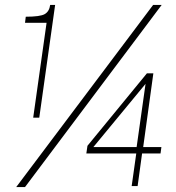

<svg xmlns="http://www.w3.org/2000/svg" viewBox="-20 -751 710 775"><path d="M114 -276 168 -659H81L84 -683.5Q142.5 -683.5 160.8 -694.2Q179 -705 182.5 -731H202.5L138.5 -276ZM81 4H45.5L598 -731H632.5ZM511.5 0 530 -131.5H328.5L333 -162.5L573 -455H599L558 -157.5H631.5L628 -131.5H553.5L535.5 0ZM357 -157.5H531.5L567.5 -412.5Z"/></svg>

Font: Public Sans Thin Thin
Style: Italic
Weight: 250
Italic angle: -8°
Version: Version 2.001